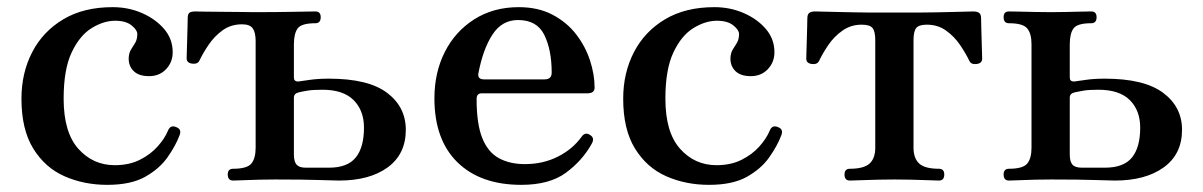

<svg xmlns="http://www.w3.org/2000/svg" viewBox="-20 -505 3366 537"><path d="M280 12Q215 12 160.5 -12Q106 -36 73 -89.5Q40 -143 40 -229Q40 -301 70 -359Q100 -417 157 -451Q214 -485 295 -485Q339 -485 377 -468.5Q415 -452 439 -424Q463 -396 463 -359Q463 -331 444.5 -311.5Q426 -292 397 -292Q368 -292 353.5 -306.5Q339 -321 340 -344Q341 -358 346.5 -366.5Q352 -375 358 -385Q364 -395 364 -410Q364 -421 348 -434Q332 -447 302 -447Q270 -447 236.5 -426.5Q203 -406 180.5 -358.5Q158 -311 158 -229Q158 -135 199 -89Q240 -43 301 -43Q341 -43 371 -58Q401 -73 421 -95.5Q441 -118 450 -140Q457 -157 474 -149Q489 -143 482 -126Q471 -97 448.5 -65Q426 -33 386 -10.5Q346 12 280 12Z M632 0Q617 0 617 -17Q617 -33 632 -33Q671 -33 683 -47.5Q695 -62 695 -92V-390Q695 -414 687 -425.5Q679 -437 657 -437Q626 -437 603 -420.5Q580 -404 564 -380.5Q548 -357 538 -336Q533 -325 517.5 -327Q502 -329 502 -342Q502 -346 502.5 -360.5Q503 -375 503.5 -394Q504 -413 504.5 -430Q505 -447 505 -454Q505 -466 510 -469.5Q515 -473 527 -473Q529 -473 549.5 -472.5Q570 -472 598 -472Q626 -472 652 -471.5Q678 -471 690 -471Q753 -471 802 -472Q851 -473 862 -473Q877 -473 877 -457Q877 -440 862 -440Q823 -440 812.5 -425.5Q802 -411 802 -381V-288Q802 -277 814 -277Q822 -278 845.5 -281.5Q869 -285 900 -285Q1010 -285 1062.5 -245.5Q1115 -206 1115 -142Q1115 -74 1064.5 -37Q1014 0 928 0Q913 0 872.5 -1.5Q832 -3 749 -3Q732 -3 707 -2.5Q682 -2 661 -1Q640 0 632 0ZM835 -36H900Q952 -36 975 -64.5Q998 -93 998 -148Q998 -196 969 -225Q940 -254 882 -254Q855 -254 840 -251.5Q825 -249 817 -247Q802 -244 802 -232V-73Q802 -53 809.5 -44.5Q817 -36 835 -36Z M1438 12Q1324 12 1259.5 -51Q1195 -114 1195 -230Q1195 -302 1224 -359.5Q1253 -417 1306.5 -451Q1360 -485 1431 -485Q1485 -485 1525 -464Q1565 -443 1591 -409.5Q1617 -376 1630 -336.5Q1643 -297 1643 -260Q1643 -244 1623 -244H1327Q1313 -244 1313 -228Q1313 -158 1329 -118.5Q1345 -79 1375.5 -62.5Q1406 -46 1448 -46Q1499 -46 1540.5 -67Q1582 -88 1607 -123Q1617 -137 1631 -127Q1644 -119 1635 -103Q1609 -56 1563 -22Q1517 12 1438 12ZM1334 -283H1503Q1523 -283 1523 -302Q1523 -365 1502.5 -407Q1482 -449 1429 -449Q1384 -449 1357.5 -408.5Q1331 -368 1318 -300Q1315 -283 1334 -283Z M1963 12Q1898 12 1843.5 -12Q1789 -36 1756 -89.5Q1723 -143 1723 -229Q1723 -301 1753 -359Q1783 -417 1840 -451Q1897 -485 1978 -485Q2022 -485 2060 -468.5Q2098 -452 2122 -424Q2146 -396 2146 -359Q2146 -331 2127.5 -311.5Q2109 -292 2080 -292Q2051 -292 2036.5 -306.5Q2022 -321 2023 -344Q2024 -358 2029.5 -366.5Q2035 -375 2041 -385Q2047 -395 2047 -410Q2047 -421 2031 -434Q2015 -447 1985 -447Q1953 -447 1919.5 -426.5Q1886 -406 1863.5 -358.5Q1841 -311 1841 -229Q1841 -135 1882 -89Q1923 -43 1984 -43Q2024 -43 2054 -58Q2084 -73 2104 -95.5Q2124 -118 2133 -140Q2140 -157 2157 -149Q2172 -143 2165 -126Q2154 -97 2131.5 -65Q2109 -33 2069 -10.5Q2029 12 1963 12Z M2357 0Q2342 0 2342 -17Q2342 -33 2357 -33Q2396 -33 2412 -47.5Q2428 -62 2428 -92V-393Q2428 -417 2420.5 -426.5Q2413 -436 2390 -436Q2360 -436 2336.5 -419.5Q2313 -403 2297 -379.5Q2281 -356 2271 -335Q2266 -324 2250.5 -326Q2235 -328 2235 -341Q2235 -345 2235.5 -359.5Q2236 -374 2236.5 -393Q2237 -412 2237.5 -429Q2238 -446 2238 -453Q2238 -465 2243.5 -469Q2249 -473 2260 -473Q2262 -473 2280 -472.5Q2298 -472 2323 -471.5Q2348 -471 2371 -470.5Q2394 -470 2406 -470H2557Q2574 -470 2597.5 -470.5Q2621 -471 2644 -471.5Q2667 -472 2683.5 -472.5Q2700 -473 2702 -473Q2713 -473 2718.5 -469Q2724 -465 2724 -453Q2724 -446 2724.5 -429Q2725 -412 2725.5 -393Q2726 -374 2726.5 -359.5Q2727 -345 2727 -341Q2727 -328 2711.5 -326Q2696 -324 2691 -335Q2681 -356 2665 -379.5Q2649 -403 2626 -419.5Q2603 -436 2572 -436Q2550 -436 2542.5 -426.5Q2535 -417 2535 -393V-92Q2535 -62 2551 -47.5Q2567 -33 2606 -33Q2621 -33 2621 -17Q2621 0 2606 0Q2599 0 2575.5 -1Q2552 -2 2526 -2.5Q2500 -3 2482 -3Q2465 -3 2438 -2.5Q2411 -2 2388 -1Q2365 0 2357 0Z M2802 0Q2787 0 2787 -17Q2787 -33 2802 -33Q2841 -33 2853 -47.5Q2865 -62 2865 -92V-381Q2865 -411 2853 -425.5Q2841 -440 2802 -440Q2787 -440 2787 -457Q2787 -473 2802 -473Q2810 -473 2831 -472.5Q2852 -472 2877 -471.5Q2902 -471 2919 -471Q2937 -471 2960.5 -471.5Q2984 -472 3004.5 -472.5Q3025 -473 3032 -473Q3047 -473 3047 -457Q3047 -440 3032 -440Q2993 -440 2982.5 -425.5Q2972 -411 2972 -381V-288Q2972 -277 2984 -277Q2993 -278 3016 -281.5Q3039 -285 3070 -285Q3180 -285 3233 -245.5Q3286 -206 3286 -142Q3286 -74 3235 -37Q3184 0 3098 0Q3083 0 3042.5 -1.5Q3002 -3 2919 -3Q2902 -3 2877 -2.5Q2852 -2 2831 -1Q2810 0 2802 0ZM3006 -36H3070Q3123 -36 3146 -64.5Q3169 -93 3169 -148Q3169 -196 3140 -225Q3111 -254 3052 -254Q3025 -254 3010.5 -251.5Q2996 -249 2987 -247Q2972 -244 2972 -232V-73Q2972 -53 2979.5 -44.5Q2987 -36 3006 -36Z"/></svg>

Font: Zen Antique Soft
Style: Regular
Weight: 400
Designer: Yoshimichi Ohira
Foundry: Positype
Version: Version 1.001